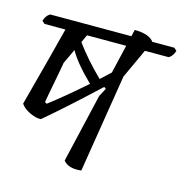

<svg xmlns="http://www.w3.org/2000/svg" viewBox="-98 -741 801 833"><g transform="rotate(15 302.0 -324.0)"><path d="M592 -619 604 -608Q597 -584 579 -573H472L411 -441L340 0Q283 7 259 -23L331 -332L351 -370L342 -376Q213 -255 113 -170Q92 -168 63 -181.5Q34 -195 21 -215Q93 -485 115 -573H21L9 -584Q16 -608 34 -619H399L406 -649Q471 -649 493 -619ZM111 -246 120 -241Q193 -297 279 -373Q205 -445 176 -497L145 -431Q140 -400 128 -338.5Q116 -277 111 -246ZM358 -445 388 -573H212L196 -538Q246 -470 314 -404Q341 -429 358 -445Z"/></g></svg>

Font: Tillana
Style: Regular
Weight: 400
Designer: Lipi Raval (Devanagari, Latin), Jonny Pinhorn (Latin)
Foundry: Indian Type Foundry
Version: Version 2.002;PS 1.0;hotconv 1.0.79;makeotf.lib2.5.61930; tt